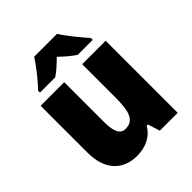

<svg xmlns="http://www.w3.org/2000/svg" viewBox="-212 -992 1042 1042"><g transform="rotate(-45 309.0 -471.0)"><path d="M398 -859H222C197 -817 141 -748 107 -713V-699H224C253 -718 277 -741 309 -772C341 -741 368 -718 397 -699H512V-713C476 -754 426 -814 398 -859ZM558 -646H378V-393C378 -290 364 -231 297 -231C256 -231 240 -269 240 -342V-646H59V-286C59 -149 133 -83 237 -83C302 -83 357 -107 389 -162H399L421 -93H558Z"/></g></svg>

Font: Noto Sans Kannada UI SemiCondensed Black
Style: Regular
Weight: 900
Width: 4
Designer: Jelle Bosma - Monotype Design Team
Foundry: Monotype Imaging Inc.
Version: Version 2.005